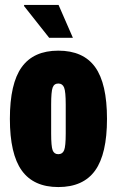

<svg xmlns="http://www.w3.org/2000/svg" viewBox="-20 -745 473 777"><path d="M275 -592H179L77 -721L78 -725H217ZM216 12Q116 12 68 -55Q20 -122 20 -264Q20 -407 68 -473.5Q116 -540 216 -540Q317 -540 365 -473.5Q413 -407 413 -264Q413 -122 365 -55Q317 12 216 12ZM216 -121Q233 -121 239.5 -137Q246 -153 246 -205V-322Q246 -374 239.5 -390.5Q233 -407 216 -407Q199 -407 193 -390.5Q187 -374 187 -322V-205Q187 -153 193 -137Q199 -121 216 -121Z"/></svg>

Font: Archivo ExtraCondensed Black
Style: Regular
Weight: 900
Width: 2
Designer: Hector Gatti
Foundry: Omnibus-Type
Version: Version 2.001; ttfautohint (v1.8.3)